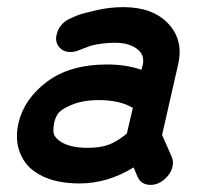

<svg xmlns="http://www.w3.org/2000/svg" viewBox="-20 -500 600 539"><path d="M226 -85Q263 -85 287 -94.5Q311 -104 336 -125L353 -197Q317 -219 257 -219Q206 -219 171 -201Q153 -193 144.5 -183Q136 -173 132 -155Q128 -133 131.5 -123Q135 -113 148 -104Q174 -85 226 -85ZM32 -155Q48 -223 112.5 -271Q177 -319 280 -319Q335 -319 377 -304L381 -319Q386 -344 368 -360Q345 -380 303 -380Q269 -380 236 -372Q204 -360 204 -360Q191 -354 178 -354Q157 -354 145.5 -368.5Q134 -383 139 -403Q146 -433 175 -447Q183 -451 196.5 -456.5Q210 -462 249 -471Q288 -480 326 -480Q409 -480 452.5 -433.5Q496 -387 480 -319L435 -121L462 -60Q468 -47 464 -31Q459 -11 441 4Q423 19 403 19Q376 19 366 -4L355 -30Q282 15 203 15Q122 15 75 -20Q47 -40 34.5 -75.5Q22 -111 32 -155Z"/></svg>

Font: Brass Mono
Style: Bold Italic
Weight: 700
Italic angle: -13°
Monospace: yes
Version: Version 1.000; ttfautohint (v1.8.3) -l 8 -r 50 -G 200 -x 14 